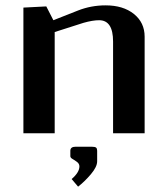

<svg xmlns="http://www.w3.org/2000/svg" viewBox="-20 -495 619 713"><path d="M340.8 64.9V104Q340.8 124.5 317.6 151.9Q294.4 179.2 270 198.2L246.1 169.9Q274.9 145 274.9 123Q274.9 113.3 266.4 106.7Q257.8 100.1 249.5 95.5Q241.2 90.8 241.2 85V64.9Q241.2 49.8 261.2 49.8H319.8Q333.5 49.8 337.2 53.5Q340.8 57.1 340.8 64.9ZM66.9 0V-466.8L151.9 -471.2L178.2 -419.9L270 -456.1Q318.4 -475.1 372.1 -475.1Q437.5 -475.1 477.3 -443.1Q517.1 -411.1 517.1 -358.9V0H399.9V-340.8Q399.9 -419.9 348.1 -419.9Q324.2 -419.9 290 -410.2L183.1 -376V0Z"/></svg>

Font: Resagokr
Style: Bold
Weight: 600
Designer: gluk
Foundry: gluk
Version: Version 0.95